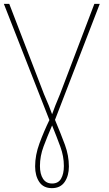

<svg xmlns="http://www.w3.org/2000/svg" viewBox="-22 -734 565 995"><path d="M247 241Q203 241 181.5 209Q160 177 160 128Q160 70 182.5 9Q205 -52 234 -112L-2 -714H26L206 -246Q220 -214 231 -187Q242 -160 248 -142Q254 -160 264.5 -186.5Q275 -213 289 -246L467 -714H495L263 -113Q294 -39 314.5 16.5Q335 72 335 129Q335 177 313 209Q291 241 247 241ZM248 217Q280 217 294.5 192Q309 167 309 126Q309 76 291 27Q273 -22 248 -84Q223 -26 204 24.5Q185 75 185 126Q185 168 201 192.5Q217 217 248 217Z"/></svg>

Font: Noto Sans SemiCondensed Thin
Style: Regular
Weight: 100
Width: 4
Designer: Monotype Design Team
Foundry: Monotype Imaging Inc.
Version: Version 2.013; ttfautohint (v1.8.4.7-5d5b)